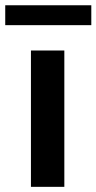

<svg xmlns="http://www.w3.org/2000/svg" viewBox="-52 -724 373 744"><path d="M197.3 -528.3V0H67.9V-528.3ZM301.8 -703.6V-626.5H-31.7V-703.6Z"/></svg>

Font: Vazirmatn RD UI FD SemiBold
Style: Regular
Weight: 600
Designer: Saber Rastikerdar
Foundry: Saber Rastikerdar
Version: Version 33.003